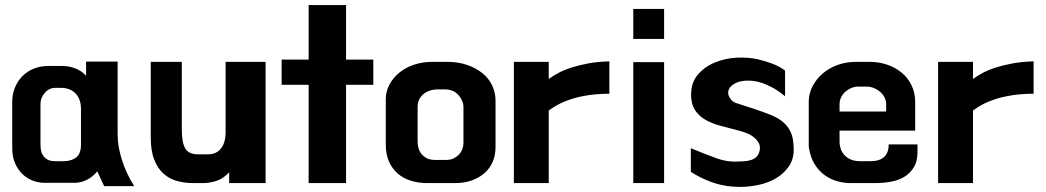

<svg xmlns="http://www.w3.org/2000/svg" viewBox="-20 -669 4108 754"><path d="M442 -138Q442 -95 458.5 -42Q475 11 507 62H389L362 4Q344 26 320.5 37.5Q297 49 273 49H154Q133 49 110.5 41Q88 33 70 16.5Q52 0 40 -26Q28 -52 28 -88V-269Q28 -298 38 -323.5Q48 -349 66.5 -368.5Q85 -388 111.5 -399Q138 -410 172 -410H226Q233 -410 245 -408.5Q257 -407 270 -402.5Q283 -398 295.5 -390.5Q308 -383 318 -371V-427H442ZM298 -241Q298 -264 291 -280Q284 -296 273 -305.5Q262 -315 249 -319.5Q236 -324 224 -324H197Q173 -324 156 -304.5Q139 -285 139 -261V-101Q139 -93 140.5 -81.5Q142 -70 148 -60Q154 -50 165.5 -43Q177 -36 197 -36H230Q260 -36 279 -50.5Q298 -65 298 -101Z M866 -426H1023V50H880V8Q855 34 828 42Q801 50 779 50H738Q705 50 674.5 41.5Q644 33 621.5 12.5Q599 -8 585.5 -42.5Q572 -77 572 -130V-426H694V-160Q694 -109 707.5 -86Q721 -63 758 -63H798Q829 -63 847.5 -85.5Q866 -108 866 -152Z M1446 -435V-336H1339V50H1192V-336H1086V-435H1192V-649H1339V-435Z M1656 50Q1624 50 1594.5 41Q1565 32 1543 13.5Q1521 -5 1508 -33.5Q1495 -62 1495 -101V-279Q1495 -310 1509.5 -337Q1524 -364 1548.5 -384Q1573 -404 1606 -415Q1639 -426 1676 -426H1738Q1780 -426 1814.5 -414Q1849 -402 1874 -382Q1899 -362 1912.5 -334Q1926 -306 1926 -275V-91Q1926 -60 1915 -34Q1904 -8 1883 10.5Q1862 29 1833 39.5Q1804 50 1768 50ZM1733 -41Q1750 -41 1762.5 -47.5Q1775 -54 1783.5 -63.5Q1792 -73 1796 -84.5Q1800 -96 1800 -107V-249Q1800 -273 1780.5 -295.5Q1761 -318 1726 -318H1698Q1684 -318 1670.5 -314Q1657 -310 1645.5 -301.5Q1634 -293 1627 -280Q1620 -267 1620 -248V-112Q1620 -104 1622.5 -91.5Q1625 -79 1632.5 -68Q1640 -57 1653.5 -49Q1667 -41 1688 -41Z M2373 -428V-301Q2352 -301 2324 -299Q2296 -297 2264 -290.5Q2232 -284 2199 -271Q2166 -258 2135 -235V50H1998V-426H2135V-359Q2150 -370 2172 -382Q2194 -394 2223.5 -403.5Q2253 -413 2290.5 -420Q2328 -427 2373 -428Z M2467 -516V-634H2588V-516ZM2467 50V-425H2588V50Z M2693 6V-87Q2741 -67 2789.5 -49Q2838 -31 2883 -35Q2897 -35 2910 -36.5Q2923 -38 2933.5 -42Q2944 -46 2952 -54.5Q2960 -63 2963 -77Q2967 -94 2959.5 -107.5Q2952 -121 2939 -131Q2926 -141 2910 -147Q2894 -153 2882 -156Q2842 -166 2807.5 -175.5Q2773 -185 2748 -200Q2723 -215 2708.5 -238Q2694 -261 2694 -297Q2694 -345 2720.5 -376Q2747 -407 2787 -423.5Q2827 -440 2872.5 -442.5Q2918 -445 2957 -436Q2986 -429 3013 -419Q3040 -409 3063 -392V-291Q3046 -305 3030 -315.5Q3014 -326 2991 -336Q2976 -343 2958 -347.5Q2940 -352 2922 -352.5Q2904 -353 2886.5 -349Q2869 -345 2855 -334Q2844 -325 2841 -314.5Q2838 -304 2841.5 -294Q2845 -284 2853 -275.5Q2861 -267 2872 -264Q2913 -251 2944.5 -240.5Q2976 -230 3011 -216Q3039 -204 3056 -189Q3073 -174 3082 -156.5Q3091 -139 3094 -120Q3097 -101 3097 -82Q3097 -43 3077.5 -15Q3058 13 3027.5 31Q2997 49 2959.5 57Q2922 65 2886 65Q2832 65 2785.5 50Q2739 35 2693 6Z M3397 -426Q3432 -426 3464 -415Q3496 -404 3520.5 -384Q3545 -364 3559.5 -334.5Q3574 -305 3574 -269V-156H3277V-110Q3277 -101 3280.5 -88Q3284 -75 3293 -63.5Q3302 -52 3318 -44Q3334 -36 3359 -36H3398Q3470 -36 3470 -102H3583V-72Q3583 -36 3569 -12.5Q3555 11 3532 25Q3509 39 3479 44.5Q3449 50 3417 50H3321Q3296 50 3269.5 43Q3243 36 3219.5 19.5Q3196 3 3179 -24.5Q3162 -52 3156 -92V-269Q3156 -302 3171 -330.5Q3186 -359 3211 -380.5Q3236 -402 3269.5 -414Q3303 -426 3340 -426ZM3277 -231H3460V-261Q3460 -274 3453.5 -286.5Q3447 -299 3436 -308.5Q3425 -318 3411 -323.5Q3397 -329 3383 -329H3351Q3337 -329 3323.5 -323.5Q3310 -318 3299.5 -308.5Q3289 -299 3283 -286.5Q3277 -274 3277 -261Z M4039 -428V-301Q4018 -301 3990 -299Q3962 -297 3930 -290.5Q3898 -284 3865 -271Q3832 -258 3801 -235V50H3664V-426H3801V-359Q3816 -370 3838 -382Q3860 -394 3889.5 -403.5Q3919 -413 3956.5 -420Q3994 -427 4039 -428Z"/></svg>

Font: BM HANNA
Style: Regular
Weight: 400
Designer: BONGJIN KIM, JAEHYUN KEUM, MINJUNG KIM, JUHEE TAE
Foundry: WOOWA BROTHERS Corporation.
Version: Version 1.000